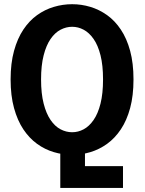

<svg xmlns="http://www.w3.org/2000/svg" viewBox="-20 -726 690 914"><path d="M267 168.5V0H384.5V80L369.5 65H565.5V168.5ZM323.5 11Q279 11 236.2 -1.8Q193.5 -14.5 156.5 -41.2Q119.5 -68 91.2 -110.2Q63 -152.5 46.8 -211.5Q30.5 -270.5 30.5 -348Q30.5 -425 46.8 -484Q63 -543 91.2 -585.2Q119.5 -627.5 156.5 -654Q193.5 -680.5 236.2 -693.2Q279 -706 323.5 -706Q368 -706 410.2 -693.2Q452.5 -680.5 489.8 -654Q527 -627.5 555.2 -585.2Q583.5 -543 599.5 -484Q615.5 -425 615.5 -348Q615.5 -270.5 599.5 -211.5Q583.5 -152.5 555.2 -110.2Q527 -68 489.8 -41.2Q452.5 -14.5 410.2 -1.8Q368 11 323.5 11ZM323.5 -96.5Q352 -96.5 378.2 -110.5Q404.5 -124.5 425.5 -154.8Q446.5 -185 458.5 -232.8Q470.5 -280.5 470.5 -348Q470.5 -415 458.5 -462.8Q446.5 -510.5 425.5 -540.5Q404.5 -570.5 378.2 -584.5Q352 -598.5 323.5 -598.5Q295 -598.5 268.2 -584.5Q241.5 -570.5 220.8 -540.5Q200 -510.5 187.8 -462.8Q175.5 -415 175.5 -348Q175.5 -280.5 187.8 -232.8Q200 -185 220.8 -154.8Q241.5 -124.5 268.2 -110.5Q295 -96.5 323.5 -96.5Z"/></svg>

Font: Trispace Thin SemiBold
Style: Regular
Weight: 600
Version: Version 1.210